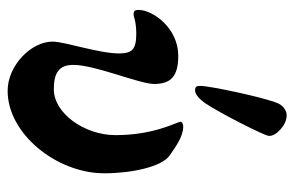

<svg xmlns="http://www.w3.org/2000/svg" viewBox="-154 -602 771 503"><g transform="rotate(90 231.5 -350.5)"><path d="M217 -476C229 -476 242 -491 250 -502C277 -542 335 -657 336 -669C338 -687 309 -715 284 -716C273 -717 258 -709 251 -694C234 -654 205 -512 205 -491C205 -481 206 -476 217 -476ZM218 15C331 15 434 -114 434 -238C434 -310 417 -388 388 -409C363 -426 338 -445 311 -445C306 -445 298 -442 299 -437C302 -424 334 -366 334 -268C334 -185 276 -106 214 -106C173 -106 150 -118 150 -157C150 -214 199 -328 200 -368C200 -412 181 -432 126 -432C54 -432 6 -366 6 -328C6 -317 10 -315 18 -315C25 -315 35 -322 69 -322C109 -322 120 -311 120 -277C120 -224 89 -134 89 -103C89 -46 152 15 218 15Z"/></g></svg>

Font: EB Garamond
Style: Bold
Weight: 700
Designer: Georg Duffner and Octavio Pardo
Foundry: Georg Duffner
Version: Version 1.000;PS 001.000;hotconv 1.0.88;makeotf.lib2.5.64775